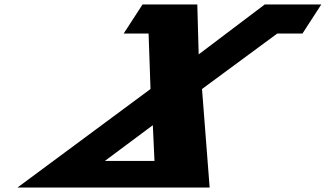

<svg xmlns="http://www.w3.org/2000/svg" viewBox="-20 -845 1468 865"><path d="M924.5 0 890.1 -444 1229.2 -694H1342.7L1427.6 -825H1172.9L875.1 -600L868.9 -825H622.2L537.3 -694H649.4L658.1 -444L58.5 0ZM676 -120H452.5L668.5 -281Z"/></svg>

Font: Hussar
Style: BdWodka
Weight: 700
Foundry: Cannot Into Space Fonts
Version: Version 2.00